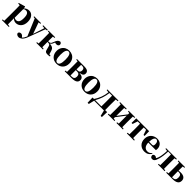

<svg xmlns="http://www.w3.org/2000/svg" viewBox="798 -3175 6058 6058"><g transform="rotate(45 3827.0 -146.0)"><path d="M254.9 -551.8 262.2 -487.8Q330.1 -563 434.1 -563Q529.3 -563 591.1 -486.6Q652.8 -410.2 652.8 -275.9Q652.8 -209.5 633.5 -153.6Q614.3 -97.7 581.1 -60.8Q547.9 -23.9 503.7 -3.4Q459.5 17.1 410.2 17.1Q322.3 17.1 263.2 -51.8V6.8Q263.2 64.9 265.1 221.2L341.8 230V258.8H35.2V230L102.1 223.1Q104 64.9 104 6.8V-319.8Q104 -395 101.1 -466.8L26.9 -475.1V-499L241.2 -562ZM266.1 -459V-79.1Q296.9 -54.2 349.1 -54.2Q379.9 -54.2 403.1 -65.4Q426.3 -76.7 444.6 -101.6Q462.9 -126.5 472.4 -170.2Q481.9 -213.9 481.9 -274.9Q481.9 -392.6 449.7 -443.4Q417.5 -494.1 355 -494.1Q330.1 -494.1 309.6 -487.1Q289.1 -480 266.1 -459Z M1276.9 -545.9V-516.1L1210 -506.8L993.7 67.9Q972.7 123.5 945.3 164.8Q918 206.1 889.9 228.3Q861.8 250.5 835.9 260.7Q810.1 271 785.6 271Q742.7 271 709.5 248.5Q676.3 226.1 674.8 192.9Q680.2 161.1 704.6 145Q729 128.9 760.7 128.9Q812 128.9 854.5 184.1L870.6 205.1Q898.4 181.2 921.1 145Q943.8 108.9 965.8 54.2L728.5 -509.8L670.9 -516.1V-545.9H975.6V-516.1L902.8 -507.8L1038.6 -129.9L1161.6 -505.9L1070.8 -516.1V-545.9Z M1856.4 -36.1 1915.5 -28.8V0Q1871.6 11.2 1820.3 11.2Q1761.2 11.2 1734.1 -6.8Q1707 -24.9 1696.3 -70.8L1667.5 -186Q1654.8 -235.4 1632.6 -252.7Q1610.4 -270 1558.6 -270H1538.6Q1538.6 -153.3 1540.5 -37.1L1605.5 -30.8V0H1309.6V-30.8L1374.5 -37.1Q1376.5 -153.3 1376.5 -237.8V-308.1Q1376.5 -391.6 1374.5 -509.8L1309.6 -516.1V-545.9H1605.5V-516.1L1540.5 -508.8Q1538.6 -394.5 1538.6 -300.8H1558.6Q1580.1 -300.8 1593.5 -303.5Q1606.9 -306.2 1623 -315.4Q1639.2 -324.7 1652.1 -345.9Q1665 -367.2 1677.2 -401.9Q1704.6 -483.4 1737.1 -520.3Q1769.5 -557.1 1820.3 -563Q1879.4 -544.9 1879.4 -486.8Q1879.4 -453.6 1854.5 -433.8Q1829.6 -414.1 1793.5 -414.1Q1755.4 -414.1 1722.2 -425.8Q1713.4 -408.7 1706.5 -389.2Q1689.5 -341.8 1669.2 -318.8Q1648.9 -295.9 1620.6 -287.1Q1715.8 -277.8 1759.8 -248.5Q1803.7 -219.2 1821.3 -154.8Z M1941.4 -275.9Q1941.4 -361.8 1979.5 -428Q2017.6 -494.1 2081.3 -528.6Q2145 -563 2224.1 -563Q2303.7 -563 2367.9 -529.1Q2432.1 -495.1 2470.2 -429.2Q2508.3 -363.3 2508.3 -275.9Q2508.3 -142.1 2430.2 -62.5Q2352.1 17.1 2224.1 17.1Q2096.2 17.1 2018.8 -63.5Q1941.4 -144 1941.4 -275.9ZM2224.1 -18.1Q2335.4 -18.1 2335.4 -273.9Q2335.4 -527.8 2224.1 -527.8Q2112.3 -527.8 2112.3 -273.9Q2112.3 -18.1 2224.1 -18.1Z M2577.1 -545.9H2903.8Q3007.8 -545.9 3053.5 -512.9Q3099.1 -480 3099.1 -417Q3099.1 -394 3092.8 -376.2Q3086.4 -358.4 3070.1 -341.1Q3053.7 -323.7 3021.7 -311.5Q2989.7 -299.3 2942.9 -293Q3042 -283.7 3084 -247.8Q3126 -211.9 3126 -150.9Q3126 -116.7 3114.3 -90.6Q3102.5 -64.5 3075.2 -43.5Q3047.9 -22.5 2998.5 -11.2Q2949.2 0 2878.9 0H2577.1V-30.8L2642.1 -37.1Q2644 -153.3 2644 -237.8V-308.1Q2644 -391.6 2642.1 -509.8L2577.1 -516.1ZM2853 -508.8H2799.8Q2797.9 -398.4 2797.9 -305.2H2850.1Q2950.2 -305.2 2950.2 -408.2Q2950.2 -458.5 2926.8 -483.6Q2903.3 -508.8 2853 -508.8ZM2799.8 -36.1H2856.9Q2913.1 -36.1 2942.1 -65.9Q2971.2 -95.7 2971.2 -152.8Q2971.2 -212.4 2943.1 -242.2Q2915 -272 2855 -272H2797.9V-237.8Q2797.9 -152.3 2799.8 -36.1Z M3189 -275.9Q3189 -361.8 3227.1 -428Q3265.1 -494.1 3328.9 -528.6Q3392.6 -563 3471.7 -563Q3551.3 -563 3615.5 -529.1Q3679.7 -495.1 3717.8 -429.2Q3755.9 -363.3 3755.9 -275.9Q3755.9 -142.1 3677.7 -62.5Q3599.6 17.1 3471.7 17.1Q3343.8 17.1 3266.4 -63.5Q3189 -144 3189 -275.9ZM3471.7 -18.1Q3583 -18.1 3583 -273.9Q3583 -527.8 3471.7 -527.8Q3359.9 -527.8 3359.9 -273.9Q3359.9 -18.1 3471.7 -18.1Z M4345.7 -35.2H4435.5L4427.7 192.9H4374.5L4327.6 0H3890.6L3843.8 192.9H3790.5L3782.7 -35.2H3848.6Q3994.6 -248 4021.5 -505.9L3933.6 -516.1V-545.9H4427.7V-516.1L4345.7 -508.8Q4342.8 -420.4 4342.8 -308.1V-237.8Q4342.8 -122.6 4345.7 -35.2ZM3901.4 -35.2H4178.7Q4180.7 -151.4 4180.7 -237.8V-308.1Q4180.7 -395 4178.7 -511.2H4060.5Q4031.7 -258.3 3901.4 -35.2Z M5173.3 -516.1 5108.4 -508.8Q5106.4 -392.6 5106.4 -308.1V-237.8Q5106.4 -153.3 5108.4 -37.1L5173.3 -30.8V0H4885.3V-30.8L4951.2 -38.1V-395L4723.1 -96.2V-38.1L4797.4 -30.8V0H4501.5V-30.8L4566.4 -37.1Q4568.4 -153.3 4568.4 -237.8V-308.1Q4568.4 -391.6 4566.4 -509.8L4501.5 -516.1V-545.9H4797.4V-516.1L4723.1 -507.8V-154.8L4951.2 -451.2V-507.8L4885.3 -516.1V-545.9H5173.3Z M5698.7 -508.8H5594.7Q5592.8 -392.6 5592.8 -308.1V-237.8Q5592.8 -154.3 5594.7 -38.1L5671.9 -30.8V0H5350.6V-30.8L5427.7 -38.1Q5430.7 -125.5 5430.7 -237.8V-308.1Q5430.7 -421.4 5427.7 -508.8H5323.7L5266.6 -337.9H5220.7L5224.6 -545.9H5797.9L5801.8 -337.9H5756.8Z M6352.5 -129.9 6371.6 -118.2Q6340.8 -53.7 6282.7 -18.3Q6224.6 17.1 6148.4 17.1Q6021.5 17.1 5941.7 -60.5Q5861.8 -138.2 5861.8 -274.9Q5861.8 -342.8 5886.2 -398.7Q5910.6 -454.6 5951.2 -489.7Q5991.7 -524.9 6042.2 -543.9Q6092.8 -563 6147.5 -563Q6202.1 -563 6246.6 -545.2Q6291 -527.3 6319.6 -496.3Q6348.1 -465.3 6363.3 -424.1Q6378.4 -382.8 6378.4 -335Q6378.4 -296.9 6372.6 -273.9H6032.7Q6036.1 -162.6 6083.7 -108.4Q6131.3 -54.2 6206.5 -54.2Q6256.3 -54.2 6291 -73.7Q6325.7 -93.3 6352.5 -129.9ZM6032.7 -311 6168.5 -310.1Q6202.6 -310.1 6215.1 -328.6Q6227.5 -347.2 6227.5 -395Q6227.5 -458.5 6202.6 -493.2Q6177.7 -527.8 6136.7 -527.8Q6092.3 -527.8 6064 -474.6Q6035.6 -421.4 6032.7 -311Z M7034.7 -516.1 6969.7 -508.8Q6967.8 -392.6 6967.8 -308.1V-237.8Q6967.8 -153.3 6969.7 -37.1L7034.7 -30.8V0H6738.8V-30.8L6803.7 -37.1Q6805.7 -153.3 6805.7 -237.8V-308.1Q6805.7 -429.2 6802.7 -516.1H6677.7Q6670.4 -304.7 6629.4 -163.1Q6615.2 -111.3 6599.6 -76.4Q6584 -41.5 6565.7 -22.7Q6547.4 -3.9 6528.6 3.7Q6509.8 11.2 6485.8 11.2Q6445.8 11.2 6423.1 -13.4Q6400.4 -38.1 6400.4 -86.9Q6423.8 -133.8 6477.5 -133.8Q6516.6 -133.8 6550.8 -98.1Q6573.7 -127.9 6591.6 -181.6Q6609.4 -235.4 6618.7 -297.1Q6627.9 -358.9 6632.6 -409.9Q6637.2 -460.9 6638.7 -505.9L6555.7 -516.1V-545.9H7034.7Z M7400.4 -516.1 7335.4 -508.8Q7333.5 -405.3 7333.5 -325.2Q7387.2 -330.1 7424.3 -330.1Q7530.3 -330.1 7582.3 -288.1Q7634.3 -246.1 7634.3 -168Q7634.3 0 7389.2 0H7105.5V-30.8L7170.4 -37.1Q7172.4 -153.3 7172.4 -237.8V-308.1Q7172.4 -392.6 7170.4 -508.8L7105.5 -516.1V-545.9H7400.4ZM7336.4 -30.8H7367.2Q7427.2 -30.8 7457.3 -62.3Q7487.3 -93.8 7487.3 -161.1Q7487.3 -234.4 7459.7 -264.6Q7432.1 -294.9 7373.5 -294.9Q7346.7 -294.9 7333.5 -293.9V-237.8Q7333.5 -118.2 7336.4 -30.8Z"/></g></svg>

Font: Noto Serif JP Black
Style: Regular
Weight: 900
Designer: Ryoko NISHIZUKA  (kana & ideographs); Frank Grießhammer (Latin, Greek & Cyrillic); Wenlong ZHANG  (bopomofo); Sandoll Co
Foundry: Adobe Systems Incorporated
Version: Version 1.001;PS 1.001;hotconv 16.6.54;makeotf.lib2.5.65590